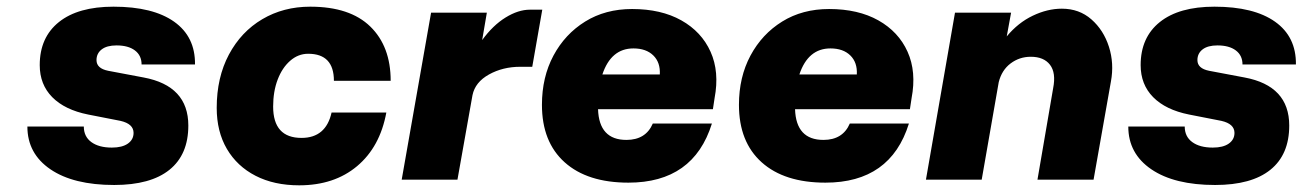

<svg xmlns="http://www.w3.org/2000/svg" viewBox="-20 -538 3901 575"><path d="M341 -176 244 -195Q174 -209 136.5 -247Q99 -285 99 -343Q99 -426 156.5 -472Q214 -518 320 -518Q438 -518 501.5 -473Q565 -428 564 -345H404Q404 -372 384 -387Q364 -402 329 -402Q300 -402 284.5 -390Q269 -378 269 -358Q269 -333 304 -326L410 -306Q544 -281 544 -162Q544 -75 487.5 -29.5Q431 16 322 16Q200 16 131 -31Q62 -78 62 -159H231Q231 -129 253.5 -112.5Q276 -96 315 -96Q346 -96 363 -108Q380 -120 380 -140Q380 -167 341 -176Z M629 -215Q629 -306 665.5 -374.5Q702 -443 765.5 -480.5Q829 -518 909 -518Q1028 -518 1089 -458.5Q1150 -399 1150 -296H980Q980 -377 903 -377Q873 -377 849 -356Q825 -335 811.5 -299.5Q798 -264 798 -219Q798 -125 883 -125Q956 -125 973 -201H1137Q1118 -98 1049.5 -40.5Q981 17 876 17Q801 17 745.5 -11.5Q690 -40 659.5 -92Q629 -144 629 -215Z M1271 -500H1438L1424 -418Q1456 -462 1494 -485.5Q1532 -509 1567 -509H1604L1574 -338H1538Q1486 -338 1444.5 -315Q1403 -292 1395 -253L1350 0H1183Z M1603 -224Q1603 -307 1637.5 -371.5Q1672 -436 1732.5 -473.5Q1793 -511 1873 -511Q1960 -511 2020.5 -477Q2081 -443 2108 -383Q2135 -323 2120 -244L2115 -211H1771Q1774 -119 1856 -119Q1914 -119 1935 -168H2112Q2057 9 1862 9Q1739 9 1671 -52Q1603 -113 1603 -224ZM1877 -393Q1810 -393 1784 -315H1956Q1958 -351 1936.5 -372Q1915 -393 1877 -393Z M2193 -224Q2193 -307 2227.5 -371.5Q2262 -436 2322.5 -473.5Q2383 -511 2463 -511Q2550 -511 2610.5 -477Q2671 -443 2698 -383Q2725 -323 2710 -244L2705 -211H2361Q2364 -119 2446 -119Q2504 -119 2525 -168H2702Q2647 9 2452 9Q2329 9 2261 -52Q2193 -113 2193 -224ZM2467 -393Q2400 -393 2374 -315H2546Q2548 -351 2526.5 -372Q2505 -393 2467 -393Z M3134 -274Q3143 -320 3124.5 -344Q3106 -368 3067 -368Q3033 -368 3006.5 -348Q2980 -328 2971 -292L2920 0H2753L2840 -500H3008L2995 -429Q3029 -470 3073 -491Q3117 -512 3160 -512Q3212 -512 3248.5 -480Q3285 -448 3301 -398Q3317 -348 3307 -294L3255 0H3087Z M3638 -176 3541 -195Q3471 -209 3433.5 -247Q3396 -285 3396 -343Q3396 -426 3453.5 -472Q3511 -518 3617 -518Q3735 -518 3798.5 -473Q3862 -428 3861 -345H3701Q3701 -372 3681 -387Q3661 -402 3626 -402Q3597 -402 3581.5 -390Q3566 -378 3566 -358Q3566 -333 3601 -326L3707 -306Q3841 -281 3841 -162Q3841 -75 3784.5 -29.5Q3728 16 3619 16Q3497 16 3428 -31Q3359 -78 3359 -159H3528Q3528 -129 3550.5 -112.5Q3573 -96 3612 -96Q3643 -96 3660 -108Q3677 -120 3677 -140Q3677 -167 3638 -176Z"/></svg>

Font: Overused Grotesk ExtraBold
Style: Italic
Weight: 800
Italic angle: -10°
Version: Version 0.003